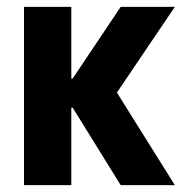

<svg xmlns="http://www.w3.org/2000/svg" viewBox="-20 -540 540 560"><path d="M50 0V-520H188V-311H192L332 -520H490L321 -270L490 0H332L192 -226H188V0Z"/></svg>

Font: M PLUS 1 Code
Style: Bold
Weight: 700
Designer: Coji Morishita
Foundry: UNDERFOREST DESIGN
Version: Version 1.002